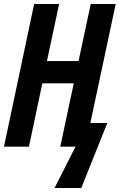

<svg xmlns="http://www.w3.org/2000/svg" viewBox="-22 -734 603 961"><path d="M251 207 356 0H279.8L347.2 -316.9H189.9L123 0H-2L148.9 -713.9H273.9L212.9 -428.2H371.1L432.1 -713.9H557.1L430.2 -118.2H515.1L384.8 207Z"/></svg>

Font: Open Sans Condensed
Style: Bold Italic
Weight: 700
Width: 3
Italic angle: -12°
Designer: Monotype Design Team
Foundry: Monotype Imaging Inc.
Version: Version 3.003; ttfautohint (v1.8.4)